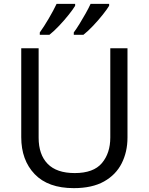

<svg xmlns="http://www.w3.org/2000/svg" viewBox="-20 -964 771 994"><path d="M640 -252Q640 -178 610 -118.5Q580 -59 518.5 -24.5Q457 10 362 10Q229 10 159.5 -62.5Q90 -135 90 -254V-714H180V-251Q180 -164 226.5 -116Q273 -68 367 -68Q464 -68 507.5 -119.5Q551 -171 551 -252V-714H640ZM545 -934Q535 -917 512 -888Q489 -859 462 -830.5Q435 -802 412 -784H362V-796Q376 -815 392 -841Q408 -867 423.5 -894.5Q439 -922 449 -944H545ZM369 -934Q359 -917 336 -888Q313 -859 286 -830.5Q259 -802 236 -784H186V-796Q207 -825 232 -867.5Q257 -910 273 -944H369Z"/></svg>

Font: Noto Sans Kharoshthi
Style: Regular
Weight: 400
Designer: Monotype Design Team
Foundry: Monotype Imaging Inc.
Version: Version 2.004; ttfautohint (v1.8.4.7-5d5b)